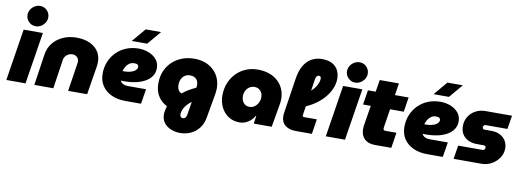

<svg xmlns="http://www.w3.org/2000/svg" viewBox="-71 -1225 5136 1891"><g transform="rotate(10 2496.5 -279.5)"><path d="M2 0 84 -518H276L194 0ZM193 -571Q153 -571 124.5 -600Q96 -629 96 -668Q96 -698 111.5 -722.5Q127 -747 152 -761.5Q177 -776 205 -776Q246 -776 274 -747Q302 -718 302 -678Q302 -649 286.5 -624.5Q271 -600 246.5 -585.5Q222 -571 193 -571Z M282 0 329 -316Q339 -379 377.5 -427.5Q416 -476 477 -503.5Q538 -531 612 -531Q686 -531 742 -506.5Q798 -482 829 -437Q860 -392 860 -330Q860 -319 859 -306Q858 -293 856 -282L810 0H620L663 -279Q664 -284 664.5 -290.5Q665 -297 665 -300Q665 -327 646.5 -344.5Q628 -362 599 -362Q577 -362 559 -352Q541 -342 530 -327Q519 -312 516 -295L472 0Z M1191 0Q1114 0 1054 -27Q994 -54 959.5 -105Q925 -156 925 -227Q925 -293 948.5 -348.5Q972 -404 1013.5 -445Q1055 -486 1111 -508.5Q1167 -531 1233 -531Q1288 -531 1335.5 -512Q1383 -493 1412.5 -457.5Q1442 -422 1442 -372Q1442 -324 1417 -289Q1392 -254 1350.5 -232Q1309 -210 1258 -199.5Q1207 -189 1154 -189Q1144 -189 1134 -189Q1124 -189 1114 -190Q1119 -174 1139 -161.5Q1159 -149 1194 -149H1373L1349 0ZM1114 -285Q1117 -285 1120 -285Q1123 -285 1126 -285Q1164 -285 1190 -292Q1216 -299 1231 -309Q1246 -319 1252.5 -330.5Q1259 -342 1259 -352Q1259 -364 1249.5 -372.5Q1240 -381 1218 -381Q1186 -381 1165.5 -366Q1145 -351 1133 -330.5Q1121 -310 1116 -292Q1115 -290 1114.5 -288Q1114 -286 1114 -285ZM1152 -593 1267 -729H1421L1306 -593Z M1778 217Q1727 217 1684 199Q1641 181 1615 147Q1589 113 1589 64Q1589 44 1594.5 20Q1600 -4 1605 -20Q1567 -39 1539 -69Q1511 -99 1496.5 -139Q1482 -179 1482 -228Q1482 -296 1505.5 -351Q1529 -406 1571 -445.5Q1613 -485 1669.5 -506.5Q1726 -528 1791 -528Q1871 -528 1931 -496Q1991 -464 2024.5 -407.5Q2058 -351 2058 -278Q2058 -265 2056.5 -250.5Q2055 -236 2053 -222L2010 22Q1999 87 1964 130.5Q1929 174 1880.5 195.5Q1832 217 1778 217ZM1778 69Q1795 69 1804.5 57.5Q1814 46 1817 27L1838 -104Q1817 -89 1802 -73.5Q1787 -58 1776.5 -42.5Q1766 -27 1760 -12.5Q1754 2 1751.5 14Q1749 26 1749 34Q1749 50 1757 59.5Q1765 69 1778 69ZM1725 -169Q1749 -190 1782 -210Q1815 -230 1858 -250L1859 -257Q1860 -262 1860.5 -267.5Q1861 -273 1861 -277Q1861 -302 1851 -320.5Q1841 -339 1822.5 -349Q1804 -359 1777 -359Q1748 -359 1726.5 -345Q1705 -331 1693 -307.5Q1681 -284 1680 -253Q1680 -228 1685.5 -211Q1691 -194 1701 -184Q1711 -174 1725 -169Z M2336 13Q2271 13 2223.5 -18.5Q2176 -50 2150 -103Q2124 -156 2124 -220Q2124 -287 2146.5 -343.5Q2169 -400 2209.5 -442Q2250 -484 2305 -507.5Q2360 -531 2425 -531Q2488 -531 2539 -513Q2590 -495 2626.5 -461.5Q2663 -428 2682 -382.5Q2701 -337 2701 -282Q2701 -269 2699 -252.5Q2697 -236 2690 -196L2656 0H2476L2488 -77H2482Q2458 -35 2418.5 -11Q2379 13 2336 13ZM2405 -155Q2435 -155 2457.5 -172Q2480 -189 2492.5 -215Q2505 -241 2505 -269Q2505 -295 2494.5 -314.5Q2484 -334 2465.5 -345.5Q2447 -357 2422 -357Q2394 -357 2371.5 -342Q2349 -327 2336.5 -302Q2324 -277 2324 -247Q2324 -221 2334 -200Q2344 -179 2362 -167Q2380 -155 2405 -155Z M2897 0Q2829 0 2789.5 -32Q2750 -64 2750 -126Q2750 -134 2751 -142Q2752 -150 2753 -159L2807 -513Q2816 -569 2835 -612Q2854 -655 2882.5 -684Q2911 -713 2948.5 -728Q2986 -743 3032 -743Q3092 -743 3131.5 -721.5Q3171 -700 3190.5 -662.5Q3210 -625 3210 -577Q3210 -535 3193.5 -490Q3177 -445 3143.5 -401Q3110 -357 3059 -318.5Q3008 -280 2939 -251L2954 -403Q2984 -421 3005.5 -447.5Q3027 -474 3038 -501Q3049 -528 3049 -548Q3049 -561 3044 -568.5Q3039 -576 3028 -576Q3017 -576 3007.5 -566.5Q2998 -557 2994 -534L2941 -186Q2940 -177 2939 -171.5Q2938 -166 2938 -162Q2938 -155 2942 -152Q2946 -149 2953 -149H3081L3058 0Z M3197 0 3279 -518H3471L3389 0ZM3388 -571Q3348 -571 3319.5 -600Q3291 -629 3291 -668Q3291 -698 3306.5 -722.5Q3322 -747 3347 -761.5Q3372 -776 3400 -776Q3441 -776 3469 -747Q3497 -718 3497 -678Q3497 -649 3481.5 -624.5Q3466 -600 3441.5 -585.5Q3417 -571 3388 -571Z M3687 0Q3620 0 3583 -36Q3546 -72 3546 -136Q3546 -155 3549 -174L3624 -638H3816L3747 -200Q3744 -181 3744 -174Q3744 -166 3749 -160.5Q3754 -155 3764 -155H3876L3852 0ZM3504 -372 3527 -518H3934L3911 -372Z M4209 0Q4132 0 4072 -27Q4012 -54 3977.5 -105Q3943 -156 3943 -227Q3943 -293 3966.5 -348.5Q3990 -404 4031.5 -445Q4073 -486 4129 -508.5Q4185 -531 4251 -531Q4306 -531 4353.5 -512Q4401 -493 4430.5 -457.5Q4460 -422 4460 -372Q4460 -324 4435 -289Q4410 -254 4368.5 -232Q4327 -210 4276 -199.5Q4225 -189 4172 -189Q4162 -189 4152 -189Q4142 -189 4132 -190Q4137 -174 4157 -161.5Q4177 -149 4212 -149H4391L4367 0ZM4132 -285Q4135 -285 4138 -285Q4141 -285 4144 -285Q4182 -285 4208 -292Q4234 -299 4249 -309Q4264 -319 4270.5 -330.5Q4277 -342 4277 -352Q4277 -364 4267.5 -372.5Q4258 -381 4236 -381Q4204 -381 4183.5 -366Q4163 -351 4151 -330.5Q4139 -310 4134 -292Q4133 -290 4132.5 -288Q4132 -286 4132 -285ZM4170 -593 4285 -729H4439L4324 -593Z M4475 0 4497 -136H4740Q4749 -136 4754.5 -140Q4760 -144 4763 -150.5Q4766 -157 4766 -163Q4766 -171 4761 -177Q4756 -183 4745 -183H4675Q4630 -183 4592.5 -199.5Q4555 -216 4532 -249.5Q4509 -283 4509 -335Q4509 -387 4534.5 -428.5Q4560 -470 4604 -494Q4648 -518 4702 -518H4968L4946 -382H4729Q4721 -382 4715.5 -378Q4710 -374 4707 -368.5Q4704 -363 4704 -356Q4704 -349 4709 -342.5Q4714 -336 4724 -336H4793Q4845 -336 4882 -316.5Q4919 -297 4938.5 -263.5Q4958 -230 4958 -188Q4958 -137 4929.5 -94.5Q4901 -52 4855 -26Q4809 0 4755 0Z"/></g></svg>

Font: MuseoModerno Black
Style: Italic
Weight: 900
Italic angle: -9°
Designer: Pablo Cosgaya, Héctor Gatti, Marcela Romero, and the Authors of The MuseoModerno Project.
Foundry: Omnibus-Type Team
Version: Version 1.003